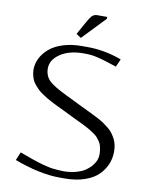

<svg xmlns="http://www.w3.org/2000/svg" viewBox="-105 -1067 917 1154"><g transform="rotate(10 354.0 -490.0)"><path d="M454.1 -979 319.8 -838.4 290.5 -857.9 329.1 -927.7Q351.1 -966.8 360.4 -976.6Q374 -990.2 393.6 -990.2H454.1ZM552.2 -166.5Q552.2 -183.6 549.8 -198.2Q547.4 -212.9 543.7 -224.6Q540 -236.3 532 -247.6Q523.9 -258.8 517.1 -267.1Q510.3 -275.4 496.6 -284.9Q482.9 -294.4 472.9 -301Q462.9 -307.6 443.6 -317.6Q424.3 -327.6 410.6 -334.2Q397 -340.8 372.1 -352.5Q347.2 -364.3 330.1 -373Q315.4 -380.4 291 -392.1Q266.6 -403.8 252.2 -410.6Q237.8 -417.5 216.3 -428.7Q194.8 -439.9 181.9 -447.8Q168.9 -455.6 152.1 -467.3Q135.3 -479 125 -489Q114.7 -499 103.5 -512.5Q92.3 -525.9 86.4 -539.1Q80.6 -552.2 76.7 -568.4Q72.8 -584.5 72.8 -602.1Q72.8 -638.2 89.4 -671.4Q106 -704.6 137.5 -731.7Q168.9 -758.8 219.7 -775.1Q270.5 -791.5 333.5 -791.5H369.6Q473.6 -791.5 578.1 -752.9L557.1 -705.1Q545.9 -708.5 514.6 -718.8Q483.4 -729 472.2 -732.2Q460.9 -735.4 438 -741Q415 -746.6 395.8 -748.3Q376.5 -750 354 -750Q265.1 -750 210.7 -713.1Q156.2 -676.3 156.2 -624Q156.2 -576.7 188.5 -546.9Q213.9 -522.9 292 -484.4Q303.2 -479 327.6 -467.3Q357.9 -452.1 375 -443.8Q392.1 -435.5 419.4 -422.4Q446.8 -409.2 463.1 -401.4Q479.5 -393.6 502.7 -381.3Q525.9 -369.1 540 -359.4Q554.2 -349.6 571.3 -335.9Q588.4 -322.3 598.4 -308.6Q608.4 -294.9 617.7 -278.1Q627 -261.2 631.1 -241.2Q635.3 -221.2 635.3 -198.7Q635.3 -159.2 620.6 -123.5Q606 -87.9 575.7 -57.1Q545.4 -26.4 492.4 -8.1Q439.5 10.3 369.6 10.3H338.4Q219.7 10.3 62.5 -47.9L83.5 -98.1Q89.8 -95.7 119.6 -85Q149.4 -74.2 156.2 -71.8Q163.1 -69.3 188 -61Q212.9 -52.7 222.4 -50.5Q231.9 -48.3 252.7 -43Q273.4 -37.6 286.9 -36.1Q300.3 -34.7 318.4 -33Q336.4 -31.2 354 -31.2Q396.5 -31.2 431.4 -40.8Q466.3 -50.3 488 -65.2Q509.8 -80.1 524.9 -98.6Q540 -117.2 546.1 -134.3Q552.2 -151.4 552.2 -166.5Z"/></g></svg>

Font: Resagnicto
Style: Regular
Weight: 500
Version: Version 0.9991